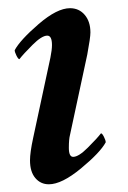

<svg xmlns="http://www.w3.org/2000/svg" viewBox="-20 -452 319 478"><path d="M105.5 -308.6Q109.4 -328.1 109.4 -339.8Q109.4 -363.3 97.7 -363.3Q84 -363.3 61 -340.3Q38.1 -317.4 28.3 -304.7Q25.4 -304.7 21 -313.5Q16.6 -322.3 16.6 -327.1Q30.3 -352.5 76.2 -392.1Q122.1 -431.6 154.3 -431.6Q176.8 -431.6 190.9 -415Q205.1 -398.4 205.1 -371.1Q205.1 -358.4 197.3 -316.4L154.3 -116.2Q151.4 -105.5 151.4 -84Q151.4 -61.5 162.1 -61.5Q175.8 -61.5 198.7 -84.5Q221.7 -107.4 231.4 -120.1Q234.4 -120.1 238.8 -111.3Q243.2 -102.5 243.2 -97.7Q229.5 -72.3 181.6 -32.7Q133.8 6.8 101.6 6.8Q81.1 6.8 67.9 -8.8Q54.7 -24.4 54.7 -52.7Q54.7 -72.3 62.5 -108.4Z"/></svg>

Font: Crimson
Style: SemiboldItalic
Weight: 600
Italic angle: -11°
Version: Version 0.8 ; ttfautohint (v1.00) -l 8 -r 50 -G 200 -x 14 -D